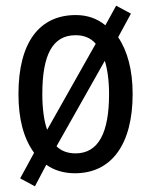

<svg xmlns="http://www.w3.org/2000/svg" viewBox="-20 -600 533 676"><path d="M447 -269C447 -353 429 -420 396 -469L441 -552L389 -580L351 -511C322 -535 287 -547 247 -547C118 -547 45 -450 45 -269C45 -181 63 -113 100 -62L51 28L103 56L143 -20C171 0 205 10 244 10C372 10 447 -91 447 -269ZM129 -269C129 -405 164 -476 246 -476C275 -476 299 -467 317 -446L146 -143C135 -174 129 -217 129 -269ZM364 -269C364 -133 327 -60 246 -60C219 -60 196 -68 179 -85L349 -386C358 -357 364 -317 364 -269Z"/></svg>

Font: Noto Sans Gujarati UI Condensed
Style: Regular
Weight: 400
Width: 3
Designer: Jelle Bosma - Monotype Design Team, Universal Thirst
Foundry: Monotype Imaging Inc.
Version: Version 2.106